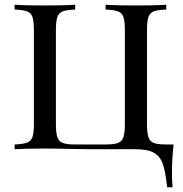

<svg xmlns="http://www.w3.org/2000/svg" viewBox="-20 -628 772 808"><path d="M598.6 -502V-106Q598.6 -68.4 604.7 -50.5Q610.8 -32.7 627.4 -26.4Q644 -20 679.7 -20H710.4Q703.6 45.4 703.6 98.1Q703.6 137.7 706.5 160.2H683.6Q676.3 94.7 665.3 62.5Q654.3 30.3 627.9 15.1Q601.6 0 549.3 0H369.6Q353 0 293.5 -1Q216.3 -2.9 169.4 -2.9Q83.5 -2.9 41.5 0V-20Q77.6 -21.5 94 -27.8Q110.4 -34.2 116.5 -51.3Q122.6 -68.4 122.6 -106V-502Q122.6 -539.6 116.5 -556.6Q110.4 -573.7 94 -580.1Q77.6 -586.4 41.5 -587.9V-607.9Q83 -605 169.4 -605Q250.5 -605 296.4 -607.9V-587.9Q260.3 -586.4 243.9 -580.1Q227.5 -573.7 221.4 -556.6Q215.3 -539.6 215.3 -502V-106Q215.3 -68.4 221.4 -50.5Q227.5 -32.7 244.4 -26.4Q261.2 -20 296.4 -20H424.3Q460 -20 476.6 -26.4Q493.2 -32.7 499.3 -50.5Q505.4 -68.4 505.4 -106V-502Q505.4 -539.6 499.3 -556.6Q493.2 -573.7 476.8 -580.1Q460.4 -586.4 424.3 -587.9V-607.9Q471.2 -605 551.3 -605Q637.2 -605 679.7 -607.9V-587.9Q643.6 -586.4 627.2 -580.1Q610.8 -573.7 604.7 -556.6Q598.6 -539.6 598.6 -502Z"/></svg>

Font: Playfair Display SC
Style: Regular
Weight: 400
Designer: Claus Eggers Sørensen
Foundry: Claus Eggers Sørensen
Version: Version 1.004;PS 001.004;hotconv 1.0.70;makeotf.lib2.5.58329